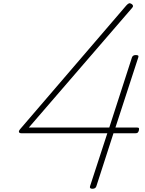

<svg xmlns="http://www.w3.org/2000/svg" viewBox="-20 -1152 897 1186"><path d="M551 14Q541 14 537.5 10Q534 6 536 -1L643 -329H111Q101 -329 97.5 -335.5Q94 -342 105 -355L760 -1118Q769 -1128 776 -1131Q783 -1134 792 -1128Q797 -1125 799.5 -1121Q802 -1117 801.5 -1113Q801 -1109 795 -1102L158 -364H655L795 -797Q800 -812 819 -812Q830 -812 833.5 -808.5Q837 -805 834 -797L693 -364H828Q836 -364 838 -360.5Q840 -357 838 -347Q835 -336 830.5 -332.5Q826 -329 818 -329H681L575 -1Q570 14 551 14Z"/></svg>

Font: Playwrite CU Thin
Style: Regular
Weight: 250
Designer: Veronika Burian, José Scaglione
Foundry: TypeTogether
Version: Version 1.002